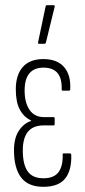

<svg xmlns="http://www.w3.org/2000/svg" viewBox="-20 -715 329 741"><path d="M147 6Q89 6 61.5 -30Q34 -66 34 -135Q34 -183 53.5 -211.5Q73 -240 100 -248V-250Q72 -263 56.5 -292Q41 -321 41 -370Q41 -426 68 -456.5Q95 -487 147 -487Q201 -487 227.5 -456Q254 -425 251 -371Q251 -365 246 -365H222Q218 -365 218 -370Q221 -454 148 -454Q112 -454 93.5 -432Q75 -410 75 -366Q75 -319 94 -291Q113 -263 150 -263H187Q191 -263 191 -258V-236Q191 -231 187 -231H149Q108 -231 88 -207Q68 -183 68 -134Q68 -81 86.5 -54Q105 -27 148 -27Q187 -27 205 -49.5Q223 -72 222 -118Q221 -123 226 -123H250Q254 -123 255 -118Q257 -58 231.5 -26Q206 6 147 6ZM130 -546Q126 -546 127 -552L156 -690Q157 -695 162 -695H187Q192 -695 191 -689L157 -550Q155 -546 151 -546Z"/></svg>

Font: Sofia Sans Extra Condensed ExtraLight
Style: Regular
Weight: 250
Designer: Botio Nikoltchev, Ani Petrova
Foundry: lettersoup
Version: Version 4.101